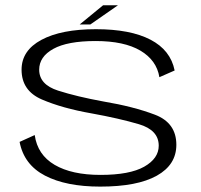

<svg xmlns="http://www.w3.org/2000/svg" viewBox="-20 -705 764 730"><path d="M361 4.5Q502 4.5 576.2 -37Q650.5 -78.5 650.5 -154.5Q650.5 -238 568.8 -269Q487 -300 374 -319Q272.5 -337.5 200.8 -360.5Q129 -383.5 129 -440Q129 -489.5 182.8 -519.2Q236.5 -549 343.5 -549Q452 -549 513.8 -512.5Q575.5 -476 586 -411.5L644 -437Q628.5 -514.5 552 -554.2Q475.5 -594 344.5 -594Q213 -594 137.5 -553.5Q62 -513 62 -440Q62 -360 139.2 -326.8Q216.5 -293.5 327.5 -274Q432.5 -255 508 -232.8Q583.5 -210.5 583.5 -151Q583.5 -102.5 528.2 -71.2Q473 -40 362 -40Q253 -40 187.8 -78.2Q122.5 -116.5 112 -191.5L54.5 -165.5Q71 -79 151.2 -37.2Q231.5 4.5 361 4.5ZM283 -612H323.5L428.5 -685H372Z"/></svg>

Font: Anybody Expanded Light
Style: Regular
Weight: 300
Width: 7
Version: Version 1.113;gftools[0.9.25]